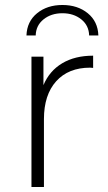

<svg xmlns="http://www.w3.org/2000/svg" viewBox="-20 -749 434 769"><path d="M154 -408Q178 -465 229 -495.5Q280 -526 353 -526V-477L341 -478Q254 -478 205 -423.5Q156 -369 156 -272V0H106V-522H154ZM86 -607Q88 -663 128.5 -696Q169 -729 230 -729Q291 -729 331.5 -696Q372 -663 374 -607H337Q336 -647 305.5 -671.5Q275 -696 230 -696Q185 -696 154.5 -671.5Q124 -647 123 -607Z"/></svg>

Font: Hilab Light
Style: Regular
Weight: 300
Designer: Cristianderson Lima
Foundry: Cristianderson
Version: Version 1.0